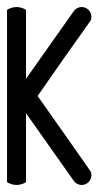

<svg xmlns="http://www.w3.org/2000/svg" viewBox="-20 -273 280 546"><path d="M191 -243C145 -178 100 -114 54 -49V-245C46 -250 36 -253 27 -253C18 -253 8 -250 0 -245V245C8 250 18 253 27 253C36 253 46 250 54 245V49C100 114 145 178 191 243C196 249 204 253 212 253C228 253 240 240 240 225C240 220 239 216 236 212C186 141 137 70 87 0C136 -71 186 -142 236 -212C239 -216 240 -220 240 -225C240 -240 228 -253 212 -253C204 -253 196 -249 191 -243Z"/></svg>

Font: Ekmelos
Style: Regular
Weight: 500
Designer: Thomas Richter (thomas-richter@aon.at)
Version: Version 2.58